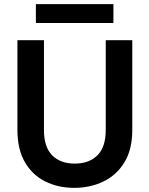

<svg xmlns="http://www.w3.org/2000/svg" viewBox="-20 -894 721 926"><path d="M338 12Q261 12 199 -18.5Q137 -49 100.5 -111Q64 -173 64 -268V-700H192V-267Q192 -185 231.5 -145Q271 -105 341 -105Q410 -105 450 -145Q490 -185 490 -267V-700H618V-268Q618 -173 580 -111Q542 -49 478.5 -18.5Q415 12 338 12ZM153 -783V-874H527V-783Z"/></svg>

Font: Firefly Display
Style: Bold
Weight: 700
Designer: Colophon Foundry, Jonny Pinhorn
Foundry: Colophon Foundry
Version: Version 1.200; ttfautohint (v1.8.3)